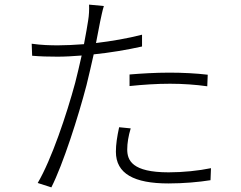

<svg xmlns="http://www.w3.org/2000/svg" viewBox="-20 -799 1040 830"><path d="M540 -427C598 -433 657 -437 715 -437C770 -437 827 -433 876 -426L878 -476C829 -482 768 -485 712 -485C650 -485 588 -481 540 -477ZM594 -649C532 -633 462 -621 395 -613C402 -647 408 -679 413 -706C417 -724 423 -755 429 -773L365 -779C366 -760 365 -733 361 -710C358 -688 351 -651 343 -608C302 -605 264 -603 231 -603C197 -603 159 -604 117 -610L119 -558C154 -555 188 -554 229 -554C260 -554 295 -556 333 -559C324 -518 314 -477 305 -441C268 -304 203 -110 143 -8L202 11C253 -90 318 -293 354 -431C365 -475 375 -520 385 -564C454 -571 527 -583 594 -598ZM495 -249C486 -207 481 -175 481 -143C481 -48 560 -6 708 -6C774 -6 840 -12 890 -20L892 -72C839 -61 771 -54 709 -54C551 -54 530 -106 530 -153C530 -180 535 -211 545 -244Z"/></svg>

Font: Noto Sans T Chinese Light
Style: Regular
Weight: 300
Designer: Ryoko NISHIZUKA (kana & ideographs); Paul D. Hunt (Latin, Greek & Cyrillic); Wenlong ZHANG (bopomofo); Sandoll Communica
Foundry: Adobe Systems Incorporated
Version: Version 1.000;PS 1;hotconv 1.0.78;makeotf.lib2.5.61930